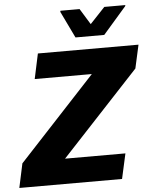

<svg xmlns="http://www.w3.org/2000/svg" viewBox="-72 -949 801 998"><g transform="rotate(-5 329.0 -449.5)"><path d="M-12 0 15 -126 415 -557H117L145 -688H670L643 -566L238 -131H553L524 0ZM347 -754 280 -893 281 -899H381L432 -816L510 -899H620L618 -893L497 -754Z"/></g></svg>

Font: Saira
Style: Bold Italic
Weight: 700
Italic angle: -12°
Designer: Hector Gatti with collaboration of the Omnibus-Type team
Foundry: Omnibus-Type
Version: Version 1.100; ttfautohint (v1.8.3)